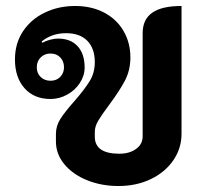

<svg xmlns="http://www.w3.org/2000/svg" viewBox="-20 -613 677 642"><path d="M167 -140V-165Q167 -192 182 -215.5Q197 -239 228 -274Q263 -314 280 -342Q297 -370 297 -405Q297 -451 272 -476.5Q247 -502 201 -502Q153 -502 119 -474L122 -470Q132 -476 147 -480Q162 -484 174 -484Q216 -484 239.5 -458.5Q263 -433 263 -387Q263 -360 247 -335.5Q231 -311 204.5 -296.5Q178 -282 149 -282Q94 -282 62 -318Q30 -354 30 -414Q30 -468 57 -508.5Q84 -549 130 -571Q176 -593 231 -593Q286 -593 328 -571Q370 -549 393 -509.5Q416 -470 416 -421Q416 -378 397.5 -343Q379 -308 344 -261Q320 -229 308.5 -209.5Q297 -190 297 -172V-156Q297 -99 379 -99Q413 -99 435 -115Q457 -131 457 -157V-502Q457 -548 489 -570.5Q521 -593 587 -593V-166Q587 -117 559.5 -77Q532 -37 484 -14Q436 9 376 9Q319 9 271 -10.5Q223 -30 195 -64Q167 -98 167 -140ZM194 -388Q194 -408 181.5 -421Q169 -434 149 -434Q129 -434 116 -421Q103 -408 103 -388Q103 -368 116 -355.5Q129 -343 149 -343Q169 -343 181.5 -356Q194 -369 194 -388Z"/></svg>

Font: K2D ExtraBold
Style: Regular
Weight: 800
Designer: Katatrad Aksorn Co.,Ltd.
Foundry: Cadson Demak Co.,Ltd.
Version: Version 1.000; ttfautohint (v1.6)